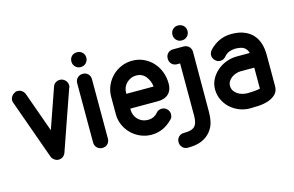

<svg xmlns="http://www.w3.org/2000/svg" viewBox="-107 -992 2190 1429"><g transform="rotate(-15 987.5 -277.0)"><path d="M337 -524Q343 -542 358 -552Q373 -562 391 -562Q399 -562 407 -560Q427 -552 437.5 -537.5Q448 -523 448 -505Q448 -501 447.5 -495.5Q447 -490 444 -485V-487L364 -258L284 -28Q277 -10 262.5 0Q248 10 230 10Q213 10 198 -1Q183 -12 177 -27L13 -486V-485Q9 -493 9 -505Q9 -522 19.5 -537Q30 -552 48 -559H46Q51 -562 56.5 -562.5Q62 -563 66 -563Q84 -563 98.5 -552.5Q113 -542 120 -525L230 -217Z M510 -670Q510 -695 526 -711Q542 -727 567 -727Q592 -727 608.5 -711Q625 -695 625 -670Q625 -647 608.5 -630Q592 -613 567 -613Q542 -613 526 -630Q510 -647 510 -670ZM510 -504Q510 -529 527 -545Q544 -561 567 -561Q592 -561 608 -545Q624 -529 624 -504V-47Q624 -22 608 -6Q592 10 567 10Q544 10 527 -6Q510 -22 510 -47Z M843 -333H1053Q1048 -379 1020.5 -412.5Q993 -446 948 -446Q926 -446 907 -437.5Q888 -429 873.5 -415Q859 -401 851 -382Q843 -363 843 -341ZM1068 -158Q1093 -158 1109 -140.5Q1125 -123 1125 -101Q1125 -93 1122.5 -83Q1120 -73 1112 -65Q1076 -27 1034.5 -8.5Q993 10 948 10Q903 10 863 -7Q823 -24 793 -53.5Q763 -83 745.5 -122.5Q728 -162 728 -208V-341Q728 -386 745.5 -426Q763 -466 793 -496Q823 -526 863 -543Q903 -560 948 -560Q994 -560 1034 -542Q1074 -524 1103.5 -492.5Q1133 -461 1150 -418Q1167 -375 1167 -324Q1167 -275 1138 -247Q1109 -219 1058 -219H843V-208Q843 -187 851 -168Q859 -149 873.5 -134.5Q888 -120 907 -112Q926 -104 948 -104Q978 -104 997.5 -115.5Q1017 -127 1025 -138Q1033 -149 1044.5 -153.5Q1056 -158 1068 -158Z M1402 -46Q1402 -4 1393.5 33.5Q1385 71 1359 103Q1333 136 1290.5 154.5Q1248 173 1182 173Q1157 173 1141 156Q1125 139 1125 116Q1125 91 1141 75Q1157 59 1182 59Q1218 59 1238.5 52Q1259 45 1269 32Q1280 18 1284 -2.5Q1288 -23 1288 -46V-448H1265Q1240 -448 1224 -464.5Q1208 -481 1208 -506Q1208 -531 1224 -547Q1240 -563 1265 -563H1345Q1370 -563 1386.5 -547Q1403 -531 1403 -506ZM1345 -610Q1320 -610 1304 -627Q1288 -644 1288 -667Q1288 -692 1304 -708.5Q1320 -725 1345 -725Q1371 -725 1387.5 -708.5Q1404 -692 1404 -667Q1404 -644 1387.5 -627Q1371 -610 1345 -610Z M1809 -389Q1802 -416 1781 -432Q1760 -448 1708 -448Q1682 -446 1662.5 -438Q1643 -430 1627 -411Q1609 -389 1583 -389Q1560 -389 1543 -406.5Q1526 -424 1526 -446Q1526 -455 1530 -465Q1534 -475 1540 -483Q1575 -521 1618 -541Q1661 -561 1713 -561Q1770 -561 1811 -544Q1852 -527 1877.5 -498Q1903 -469 1915 -429.5Q1927 -390 1927 -344V-105Q1927 -62 1902.5 -39Q1878 -16 1843.5 -5Q1809 6 1770.5 8Q1732 10 1704 10Q1662 10 1623 -5.5Q1584 -21 1554.5 -48Q1525 -75 1507 -112.5Q1489 -150 1489 -194Q1489 -235 1507.5 -270.5Q1526 -306 1556.5 -332.5Q1587 -359 1627 -374Q1667 -389 1709 -389ZM1813 -275H1709Q1691 -275 1672.5 -269Q1654 -263 1639 -252.5Q1624 -242 1614 -226.5Q1604 -211 1603 -193Q1603 -170 1613 -153.5Q1623 -137 1639.5 -126Q1656 -115 1676 -109.5Q1696 -104 1717 -104Q1738 -104 1764 -106Q1790 -108 1813 -113Z"/></g></svg>

Font: VDS
Style: Bold
Weight: 700
Designer: artmaker
Foundry: artmaker
Version: Version 1.000 2009 initial release